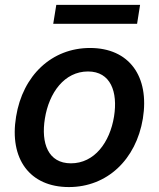

<svg xmlns="http://www.w3.org/2000/svg" viewBox="-20 -747 645 778"><path d="M259.2 11C413.7 11 531.2 -99.8 558.9 -266.3C586.6 -437.9 503.2 -552.6 344.8 -552.6C190 -552.6 72.1 -441.8 45.1 -274.1C17 -103.7 100.1 11 259.2 11ZM161.9 -266.7C178.6 -371.1 240.8 -457.4 336.6 -457.4C428.3 -457.4 458.1 -375 442.1 -274.9C425.1 -170.1 362.9 -85.2 267.4 -85.2C175.1 -85.2 145.6 -166.5 161.9 -266.7ZM195.7 -650.6H535.5L547.6 -727.3H208.1Z"/></svg>

Font: Magic Ui Pro Semi Bold
Style: Italic
Weight: 600
Italic angle: -9.39999°
Designer: Stefan Endress, Andreas Faust
Version: Version 1.000;FEAKit 1.0